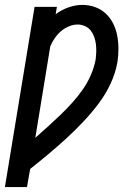

<svg xmlns="http://www.w3.org/2000/svg" viewBox="-43 -558 563 783"><path d="M-23 205 98 -530H189L184 -500Q208 -518 236.5 -528Q265 -538 293 -538Q320 -538 345 -529Q370 -520 388.5 -502.5Q407 -485 418.5 -462Q430 -439 435 -413Q440 -387 440 -359.5Q440 -332 436 -305Q428 -260 408 -217Q388 -174 359 -135.5Q330 -97 296.5 -61.5Q263 -26 227.5 6.5Q192 39 155 70Q118 101 80 131L67 205ZM101 4Q127 -19 152.5 -42Q178 -65 203 -89Q228 -113 251.5 -139Q275 -165 294.5 -193Q314 -221 327.5 -252Q341 -283 347 -315Q349 -331 349.5 -347Q350 -363 348 -378.5Q346 -394 341 -408Q336 -422 327 -433.5Q318 -445 303.5 -451.5Q289 -458 274 -458Q256 -458 238 -450.5Q220 -443 205.5 -430.5Q191 -418 180 -402Q169 -386 162 -369Z"/></svg>

Font: Iosevka Slab Medium
Style: Italic
Weight: 500
Italic angle: -9°
Monospace: yes
Designer: Belleve Invis
Foundry: Belleve Invis
Version: Version 11.1.0; ttfautohint (v1.8.3)